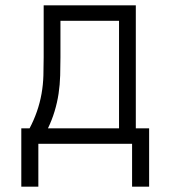

<svg xmlns="http://www.w3.org/2000/svg" viewBox="-20 -540 640 721"><path d="M60 161V-58H91Q107 -88 118.5 -121Q130 -154 136 -188Q142 -222 143 -256.5Q144 -291 144 -325V-520H490V-58H540V161H476V0H124V161ZM427 -58V-462H207V-325Q207 -291 206 -256.5Q205 -222 200 -188.5Q195 -155 185 -122Q175 -89 160 -58Z"/></svg>

Font: Iosevka Light Extended
Style: Regular
Weight: 300
Width: 7
Monospace: yes
Designer: Belleve Invis
Foundry: Belleve Invis
Version: Version 32.5.0; ttfautohint (v1.8.4)